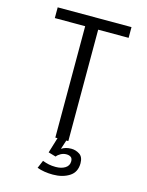

<svg xmlns="http://www.w3.org/2000/svg" viewBox="-132 -780 814 1063"><g transform="rotate(15 275.0 -249.0)"><path d="M237.5 0V-638.5H63.5V-700H486.5V-638.5H312V0ZM276.5 201.5Q226.5 201.5 186 187L205 142Q223.5 149 241.2 152.8Q259 156.5 281 156.5Q313.5 156.5 335 143Q356.5 129.5 356.5 104.5Q356.5 87.5 346.8 80.5Q337 73.5 321 73.5Q304 73.5 289 81.8Q274 90 266 101L223 88.5L250 0H300.5L283.5 52Q307 36.5 339.5 36.5Q365 36.5 387 50.8Q409 65 409 101.5Q409 153 370.5 177.2Q332 201.5 276.5 201.5Z"/></g></svg>

Font: Trispace SemiCondensed Light
Style: Regular
Weight: 300
Width: 4
Designer: Tyler Finck
Foundry: Etcetera Type Company
Version: Version 1.210; ttfautohint (v1.8.3)